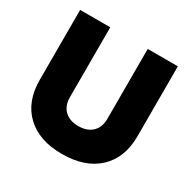

<svg xmlns="http://www.w3.org/2000/svg" viewBox="-158 -855 1017 1021"><g transform="rotate(30 350.0 -344.0)"><path d="M50 -271V-700H235V-271Q235 -219 265.5 -189.5Q296 -160 350 -160Q404 -160 434.5 -189.5Q465 -219 465 -271V-700H650V-271Q650 -138 570 -63Q490 12 348 12Q208 12 129 -63Q50 -138 50 -271Z"/></g></svg>

Font: Oak Sans Black
Style: Regular
Weight: 900
Designer: Erik Kennedy, Walven
Foundry: Erik Kennedy, Walven
Version: Version 1.000